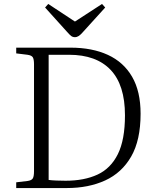

<svg xmlns="http://www.w3.org/2000/svg" viewBox="-20 -951 787 971"><path d="M62 0V-29L121 -36Q140 -39 146 -49Q152 -59 152 -86V-626Q152 -651 146 -661Q140 -671 119 -674L62 -681V-710H337Q446 -710 525.5 -673.5Q605 -637 648 -563Q691 -489 691 -376Q691 -242 643.5 -159.5Q596 -77 512 -38.5Q428 0 318 0ZM312 -37Q406 -37 473 -68Q540 -99 576 -171.5Q612 -244 612 -368Q612 -521 539.5 -597.5Q467 -674 329 -674H226V-41Q240 -39 264 -38Q288 -37 312 -37ZM359 -763Q348 -763 340 -769Q332 -775 319 -790L208 -913L224 -931L359 -842L496 -931L512 -913L395 -784Q387 -775 378 -769Q369 -763 359 -763Z"/></svg>

Font: Literata 36pt Light
Style: Regular
Weight: 300
Designer: Latin by Veronika Burian and Jose Scaglione. Greek by Irene Vlachou. Cyrillic by Vera Evstafieva.
Foundry: TypeTogether
Version: Version 3.002